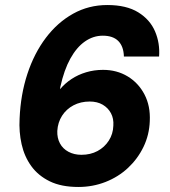

<svg xmlns="http://www.w3.org/2000/svg" viewBox="-20 -732 676 764"><path d="M292 12Q224 12 178 -10.5Q132 -33 104.5 -71Q77 -109 66 -158Q55 -207 58 -260Q62 -356 89 -438Q116 -520 162.5 -581.5Q209 -643 271 -677.5Q333 -712 407 -712Q483 -712 530 -683Q577 -654 597 -607Q617 -560 613 -507H473Q472 -547 451 -568.5Q430 -590 389 -590Q351 -590 318 -567Q285 -544 260 -499Q235 -454 220 -386Q220 -384 219.5 -381.5Q219 -379 219 -377Q238 -400 264.5 -417.5Q291 -435 323 -444.5Q355 -454 390 -454Q445 -454 488 -428Q531 -402 555 -356Q579 -310 576 -250Q574 -195 551 -147.5Q528 -100 489.5 -64Q451 -28 400 -8Q349 12 292 12ZM304 -116Q340 -116 368 -131Q396 -146 413 -172.5Q430 -199 431 -232Q433 -260 421.5 -281.5Q410 -303 388.5 -315.5Q367 -328 337 -328Q301 -328 272.5 -313Q244 -298 227 -271.5Q210 -245 208 -211Q207 -183 218.5 -161.5Q230 -140 252.5 -128Q275 -116 304 -116Z"/></svg>

Font: DM Sans Black
Style: Italic
Weight: 900
Italic angle: -10°
Designer: Colophon Foundry, Jonny Pinhorn
Foundry: Colophon Foundry
Version: Version 4.004;gftools[0.9.30]